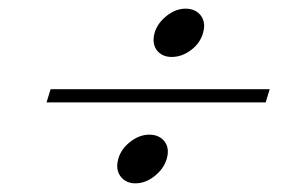

<svg xmlns="http://www.w3.org/2000/svg" viewBox="-20 -574 697 439"><path d="M404.3 -554.2Q423.3 -554.2 435.1 -543Q446.8 -531.7 446.8 -514.2Q446.8 -507.8 444.3 -499Q438 -475.6 417 -459.7Q396 -443.8 372.6 -443.8Q354 -443.8 342.5 -454.8Q331.1 -465.8 331.1 -483.4Q331.1 -490.2 333.5 -499Q340.3 -521.5 361.1 -537.8Q381.8 -554.2 404.3 -554.2ZM596.7 -370.1 587.4 -339.8H86.4L95.7 -370.1ZM321.3 -266.1Q340.3 -266.1 352.1 -255.1Q363.8 -244.1 363.8 -226.6Q363.8 -219.7 361.3 -210.9Q354.5 -188 333.5 -171.4Q312.5 -154.8 289.6 -154.8Q271 -154.8 259.5 -166.3Q248 -177.7 248 -195.3Q248 -202.1 250.5 -210.9Q256.8 -233.4 277.8 -249.8Q298.8 -266.1 321.3 -266.1Z"/></svg>

Font: TypoPRO Playfair Display
Style: Italic
Weight: 400
Italic angle: -14°
Designer: Claus Eggers Sørensen
Foundry: Claus Eggers Sørensen
Version: Version 1.004;PS 001.004;hotconv 1.0.70;makeotf.lib2.5.58329